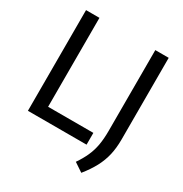

<svg xmlns="http://www.w3.org/2000/svg" viewBox="-205 -895 1164 1222"><g transform="rotate(30 377.5 -284.0)"><path d="M74 0V-740H172.5V-86.5H505V0ZM565.5 172 500.5 128.5Q530 85.5 548.2 45Q566.5 4.5 574.8 -41.2Q583 -87 583 -146.5V-740H681.5V-139.5Q681.5 -78 669.8 -26.8Q658 24.5 632.5 72.5Q607 120.5 565.5 172Z"/></g></svg>

Font: Encode Sans Semi Condensed Medium
Style: Regular
Weight: 500
Width: 4
Designer: Multiple Designers
Foundry: Impallari Type
Version: Version 3.000; ttfautohint (v1.8.3) -l 8 -r 50 -G 200 -x 14 